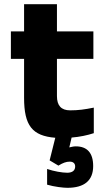

<svg xmlns="http://www.w3.org/2000/svg" viewBox="-20 -650 500 917"><path d="M315 -123C272 -123 252 -146 252 -191V-369H426V-500H252V-630H95V-500H32V-369H95V-183C95 -50 134 -1 244 8L217 116L259 141C280 128 296 122 313 122C329 122 339 130 339 145C339 164 326 175 301 175C277 175 237 168 205 157V232C239 242 282 247 302 247C383 247 425 212 425 143C425 80 396 49 342 49C330 49 321 52 311 54L322 7C360 4 398 -4 428 -14V-136C383 -127 354 -123 315 -123Z"/></svg>

Font: LT Wave Alt Black
Style: Regular
Weight: 900
Designer: Daniel Lyons
Version: Version 2.5 (Glyphs App)